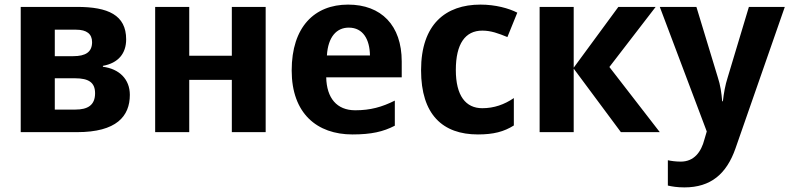

<svg xmlns="http://www.w3.org/2000/svg" viewBox="-20 -574 3429 834"><path d="M528 -403C528 -509 449 -544 315 -544H70V0H315C486 0 544 -69 544 -162C544 -230 498 -275 427 -284V-288C494 -300 528 -342 528 -403ZM380 -391C380 -348 352 -330 298 -330H218V-445H311C356 -445 380 -427 380 -391ZM393 -169C393 -117 361 -98 307 -98H218V-234H306C366 -234 393 -215 393 -169Z M802 -544H654V0H802V-227H987V0H1134V-544H987V-332H802Z M1492 -554C1346 -554 1247 -457 1247 -268C1247 -81 1357 10 1511 10C1593 10 1645 -2 1695 -28V-137C1639 -109 1589 -95 1523 -95C1443 -95 1399 -148 1397 -238H1725V-307C1725 -464 1636 -554 1492 -554ZM1495 -454C1557 -454 1586 -403 1587 -333H1400C1405 -414 1442 -454 1495 -454Z M2056 10C2124 10 2169 -2 2212 -29V-148C2171 -120 2126 -104 2075 -104C2003 -104 1960 -158 1960 -270C1960 -384 2001 -441 2075 -441C2113 -441 2145 -429 2184 -413L2227 -519C2190 -538 2132 -554 2067 -554C1916 -554 1809 -469 1809 -269C1809 -76 1903 10 2056 10Z M2666 -544 2472 -280V-544H2324V0H2472V-276L2677 0H2846L2627 -283L2828 -544Z M2846 -544 3050 -3 3040 31C3026 86 2995 128 2937 128C2915 128 2894 125 2881 122V232C2898 236 2921 240 2953 240C3067 240 3136 182 3175 70L3389 -544H3233L3141 -238C3130 -204 3124 -169 3120 -134H3117C3114 -171 3109 -205 3098 -238L3005 -544Z"/></svg>

Font: Noto Sans Display
Style: Bold
Weight: 700
Designer: Monotype Design Team
Foundry: Monotype Imaging Inc.
Version: Version 1.900